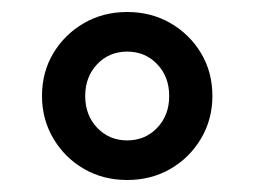

<svg xmlns="http://www.w3.org/2000/svg" viewBox="-20 -720 424 320"><path d="M50 -560Q50 -600 69 -631.5Q88 -663 120 -681.5Q152 -700 192 -700Q232 -700 264 -681.5Q296 -663 315 -631.5Q334 -600 334 -560Q334 -521 315 -489Q296 -457 264 -438.5Q232 -420 192 -420Q152 -420 120 -438.5Q88 -457 69 -489Q50 -521 50 -560ZM122 -560Q122 -528 142 -507Q162 -486 192 -486Q222 -486 242 -507Q262 -528 262 -560Q262 -592 242 -613Q222 -634 192 -634Q162 -634 142 -613Q122 -592 122 -560Z"/></svg>

Font: Radio Canada
Style: Regular
Weight: 400
Designer: Charles Daoud, Etienne Aubert Bonn, Alexandre Saumier Demers, Jacques Le Bailly
Foundry: Radio-Canada
Version: Version 2.104;gftools[0.9.28.dev5+ged2979d]